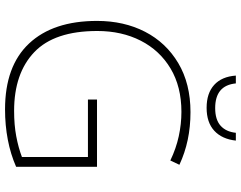

<svg xmlns="http://www.w3.org/2000/svg" viewBox="-117 -829 956 762"><g transform="rotate(90 361.0 -448.0)"><path d="M375 -355H642V-34Q592 -12 534.5 -1Q477 10 414 10Q242 10 152.5 -85.5Q63 -181 63 -355Q63 -462 106 -545.5Q149 -629 230.5 -677.5Q312 -726 425 -726Q483 -726 535 -715Q587 -704 634 -682L617 -646Q569 -669 520.5 -679.5Q472 -690 424 -690Q324 -690 252 -647Q180 -604 141.5 -528.5Q103 -453 103 -356Q103 -186 187 -106Q271 -26 420 -26Q476 -26 521 -34.5Q566 -43 603 -57V-319H375ZM538 -906Q532 -851 499 -820.5Q466 -790 408 -790Q350 -790 317 -820Q284 -850 280 -906H311Q319 -824 409 -824Q455 -824 479 -845.5Q503 -867 507 -906Z"/></g></svg>

Font: Noto Sans Gujarati ExtraLight
Style: Regular
Weight: 200
Designer: Jelle Bosma - Monotype Design Team, Universal Thirst
Foundry: Monotype Imaging Inc.
Version: Version 2.106; ttfautohint (v1.8.4.7-5d5b)